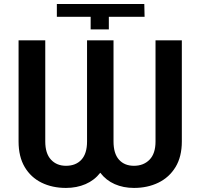

<svg xmlns="http://www.w3.org/2000/svg" viewBox="-20 -918 990 948"><path d="M409.8 -718.8H540.5V-219.5Q540.5 -159.8 567.5 -129.6Q594.5 -99.4 641.3 -99.4Q688.9 -99.4 718.4 -129.6Q747.9 -159.8 747.9 -219.5V-718.8H877.8V-219.5Q877.8 -144.2 846.6 -93Q815.3 -41.9 761.9 -16Q708.5 9.9 641.3 9.9Q589.1 9.9 546.3 -8.9Q503.6 -27.7 475.1 -65Q446 -27.7 402.3 -8.9Q358.7 9.9 305.8 9.9Q238.3 9.9 185.4 -16Q132.5 -41.9 102.1 -93Q71.7 -144.2 71.7 -219.5V-718.8H203.5V-219.5Q203.5 -160.2 231.7 -129.8Q259.9 -99.4 305.8 -99.4Q354.4 -99.4 382.1 -129.6Q409.8 -159.8 409.8 -219.5ZM427.6 -835.2H260.7V-898.4H692.5L693.9 -835.2H517.4V-772.7H427.6Z"/></svg>

Font: Inter Zeller Semi Bold
Style: Regular
Weight: 600
Designer: Rasmus Andersson; Joe Bland
Foundry: zeller
Version: Version 3.015;git-dec3a8cb1